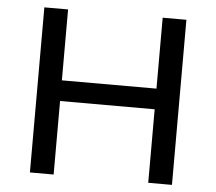

<svg xmlns="http://www.w3.org/2000/svg" viewBox="-51 -756 913 811"><g transform="rotate(5 406.0 -350.0)"><path d="M606.4 -700H707V0H606.4ZM104.7 -700H205.3V0H104.7ZM196 -399.3H614.9V-311.7H196Z"/></g></svg>

Font: iiserrat Thin
Style: Regular
Weight: 100
Designer: Akira Ohta
Foundry: Akira Ohta
Version: Version 1.200;Glyphs 3.3.1 (3343)